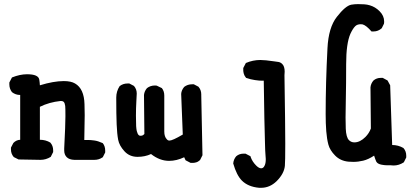

<svg xmlns="http://www.w3.org/2000/svg" viewBox="-20 -770 2040 933"><path d="M173.8 -355.5Q240.2 -376 290 -376Q325.2 -376 344.7 -364.3Q388.7 -338.9 390.6 -263.7Q391.6 -248 391.6 -210.4Q391.6 -172.9 389.6 -89.8Q397.5 -89.8 408.7 -89.8Q419.9 -89.8 438 -87.4Q456.1 -85 477.5 -75.2L479.5 -74.2Q491.2 -59.6 491.2 -38.1Q491.2 -35.2 491.2 -29.3L479.5 -5.9L477.5 -4.9Q460.9 6.8 438.5 6.8H340.8Q316.4 5.9 304.2 -6.3Q292 -18.6 292 -39.1Q292 -43.9 292 -48.8Q297.9 -163.1 297.9 -204.6Q297.9 -246.1 296.9 -254.9Q294.9 -269.5 290 -274.4Q285.2 -279.3 277.3 -279.3Q275.4 -279.3 274.4 -279.3Q218.8 -273.4 173.8 -251V-90.8Q202.1 -90.8 224.6 -77.1Q238.3 -61.5 238.3 -40Q238.3 -37.1 238.3 -31.2L226.6 -7.8Q203.1 6.8 176.8 6.8L70.3 4.9L46.9 -6.8Q33.2 -22.5 33.2 -43.9Q33.2 -46.9 33.2 -52.7L44.9 -75.2Q58.6 -89.8 78.1 -90.8V-308.6Q78.1 -308.6 77.1 -308.6Q55.7 -308.6 38.1 -322.3Q25.4 -338.9 25.4 -360.4Q25.4 -363.3 25.4 -369.1L38.1 -393.6Q77.1 -409.2 111.3 -409.2Q167 -409.2 170.9 -382.8Q172.9 -371.1 173.8 -355.5Z M875 -5.9Q837.9 11.7 801.8 11.7Q755.9 11.7 713.9 -21.5Q684.6 -7.8 648.4 -7.8Q609.4 -7.8 584.5 -35.2Q559.6 -62.5 554.2 -90.8Q548.8 -119.1 546.9 -165.5Q544.9 -211.9 544.9 -295.9Q544.9 -326.2 561.5 -351.6Q578.1 -364.3 599.6 -364.3Q602.5 -364.3 608.4 -364.3L630.9 -352.5Q644.5 -336.9 644.5 -315.4Q644.5 -312.5 642.6 -277.8Q640.6 -243.2 640.6 -207.5Q640.6 -171.9 641.6 -157.2Q642.6 -142.6 644.5 -133.8Q648.4 -118.2 654.3 -113.3L659.2 -110.4Q661.1 -110.4 664.1 -110.4Q672.9 -110.4 678.7 -116.2L681.6 -119.1L679.7 -308.6Q681.6 -327.1 694.3 -341.8Q710.9 -354.5 732.4 -354.5Q740.2 -354.5 742.2 -353.5L764.6 -342.8L766.6 -341.8Q778.3 -327.1 778.3 -305.7Q778.3 -302.7 778.3 -299.8V-130.9Q778.3 -105.5 791 -92.8Q795.9 -86.9 803.7 -86.9Q818.4 -86.9 868.2 -116.2L860.4 -313.5Q861.3 -331.1 875 -347.7Q891.6 -360.4 913.1 -360.4Q916 -360.4 921.9 -360.4L944.3 -348.6Q958 -333 958 -311.5Q958 -308.6 958 -305.7L963.9 -15.6L952.1 7.8Q942.4 16.6 933.1 19Q923.8 21.5 918 21.5Q912.1 21.5 906.2 21.5L881.8 8.8Z M1362.3 -404.3Q1366.2 -160.2 1366.2 -71.8Q1366.2 16.6 1364.3 36.1Q1360.4 74.2 1324.2 110.4Q1291 142.6 1249 142.6Q1244.1 142.6 1239.3 142.6Q1185.5 137.7 1155.3 107.4Q1129.9 82 1113.3 24.4Q1115.2 3.9 1127.9 -10.7Q1142.6 -23.4 1164.1 -23.4Q1167 -23.4 1172.9 -23.4L1197.3 -10.7L1198.2 -6.8Q1206.1 15.6 1224.6 34.2Q1238.3 47.9 1249 47.9Q1259.8 47.9 1265.6 35.2Q1271.5 24.4 1271.5 2.9Q1271.5 -5.9 1270 -18.6Q1268.6 -31.2 1267.6 -76.2Q1264.6 -163.1 1261.7 -377.9Q1260.7 -377.9 1254.9 -377.9Q1249 -377.9 1239.3 -378.4Q1229.5 -378.9 1218.8 -380.9Q1198.2 -383.8 1175.8 -391.6Q1167 -402.3 1164.6 -412.1Q1162.1 -421.9 1162.1 -427.7Q1162.1 -433.6 1162.1 -439.5L1174.8 -463.9Q1209 -478.5 1245.1 -478.5Q1267.6 -478.5 1313.5 -471.7Q1324.2 -470.7 1334 -468.8Q1343.8 -466.8 1351.6 -459Q1363.3 -447.3 1363.3 -421.9Q1363.3 -414.1 1362.3 -404.3Z M1954.1 -13.7Q1954.1 -10.7 1954.1 -4.9L1942.4 18.6Q1918.9 34.2 1892.6 34.2Q1885.7 34.2 1878.9 33.2Q1876 33.2 1862.3 33.2Q1848.6 33.2 1834 30.3Q1819.3 27.3 1812.5 20.5L1808.6 15.6Q1803.7 4.9 1797.9 -13.7Q1769.5 4.9 1745.1 10.7Q1720.7 16.6 1697.3 16.6Q1684.6 16.6 1672.9 15.6Q1633.8 11.7 1608.4 -14.2Q1583 -40 1575.7 -67.4Q1568.4 -94.7 1565.4 -132.3Q1562.5 -169.9 1562.5 -215.8Q1562.5 -367.2 1571.3 -535.2Q1576.2 -636.7 1617.2 -688.5Q1658.2 -741.2 1686.5 -747.1Q1703.1 -750 1719.7 -750Q1736.3 -750 1750.5 -749Q1764.6 -748 1777.3 -744.1Q1803.7 -736.3 1824.2 -715.8Q1846.7 -693.4 1846.7 -666Q1846.7 -657.2 1845.7 -654.3L1835 -632.8Q1817.4 -617.2 1795.9 -617.2Q1792 -617.2 1785.2 -617.2Q1759.8 -646.5 1742.2 -651.4Q1737.3 -652.3 1733.4 -652.3Q1715.8 -652.3 1706.1 -642.6Q1694.3 -630.9 1682.6 -605.5Q1662.1 -558.6 1662.1 -458.5Q1662.1 -358.4 1660.6 -294.9Q1659.2 -231.4 1659.2 -199.2Q1659.2 -167 1660.2 -144.5Q1662.1 -102.5 1675.8 -88.9Q1686.5 -78.1 1702.1 -78.1Q1729.5 -78.1 1755.9 -104.5Q1773.4 -122.1 1782.2 -145.5L1780.3 -345.7Q1782.2 -364.3 1794.9 -378.9Q1809.6 -391.6 1831.1 -391.6Q1834 -391.6 1839.8 -391.6L1863.3 -378.9L1876 -355.5L1885.7 -65.4Q1915 -65.4 1940.4 -50.8Q1954.1 -35.2 1954.1 -13.7Z"/></svg>

Font: JasonHandwriting2
Style: SemiBold
Weight: 600
Version: Version 1.04.7